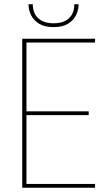

<svg xmlns="http://www.w3.org/2000/svg" viewBox="-20 -887 519 907"><path d="M429 -704V-686H105V-361H399V-343H105V-18H429V0H85V-704ZM351 -863Q351 -839 339 -815Q327 -791 301.5 -775Q276 -759 233 -759Q190 -759 164.5 -775Q139 -791 127 -815Q115 -839 115 -863V-867H135Q135 -824 161 -800.5Q187 -777 233 -777Q280 -777 305.5 -800.5Q331 -824 331 -867H351Z"/></svg>

Font: Poppins Devanagari Thin
Style: Regular
Weight: 100
Designer: Ninad Kale (Devanagari), Jonny Pinhorn (Latin)
Foundry: Indian Type Foundry
Version: 4.005